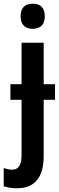

<svg xmlns="http://www.w3.org/2000/svg" viewBox="-54 -773 318 1033"><path d="M57 -685Q57 -753 122 -753Q187 -753 187 -685Q187 -651 169.5 -634.5Q152 -618 122 -618Q92 -618 74.5 -634.5Q57 -651 57 -685ZM37 240Q-4 240 -34 229V131Q-9 140 12 140Q36 140 49 121.5Q62 103 62 61V-236H2V-320H62V-543H181V-320H242V-236H181V67Q181 152 145 196Q109 240 37 240Z"/></svg>

Font: Avrile Sans Condensed SemiBold
Style: Regular
Weight: 600
Width: 3
Designer: Monotype Design Team
Foundry: Monotype Imaging Inc.
Version: Version 2.001;September 10, 2019;FontCreator 11.5.0.2425 64-